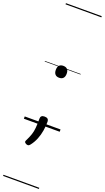

<svg xmlns="http://www.w3.org/2000/svg" viewBox="-274 -1044 862 1577"><g transform="rotate(20 156.5 -255.0)"><path d="M156 -415Q133 -415 121 -428.5Q109 -442 109 -467Q109 -493 121 -506Q133 -519 156 -519Q180 -519 192 -506Q204 -493 204 -467Q204 -442 192 -428.5Q180 -415 156 -415ZM103 193Q94 193 84 186.5Q74 180 74 172Q74 168 76.5 163Q79 158 82 152Q97 121 105.5 95.5Q114 70 117 37.5Q120 5 120 -46Q120 -60 128.5 -67.5Q137 -75 155 -75Q174 -75 182.5 -66.5Q191 -58 191 -44Q191 -4 184.5 35.5Q178 75 163.5 111.5Q149 148 125 179Q121 184 116 188.5Q111 193 103 193ZM0 490H313V500H0ZM0 -20H313V0H0ZM0 -505H313V-500H0ZM0 -1010H313V-1000H0Z"/></g></svg>

Font: Playwrite ES Deco Guides
Style: Regular
Weight: 400
Designer: Veronika Burian, José Scaglione
Foundry: TypeTogether
Version: Version 1.003